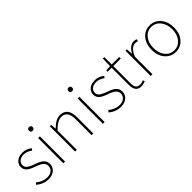

<svg xmlns="http://www.w3.org/2000/svg" viewBox="172 -1779 2834 2834"><g transform="rotate(-45 1589.0 -362.0)"><path d="M37 -59 60 -88Q139 -20 231 -20Q294 -20 331 -53Q364 -83 364 -131Q364 -177 321 -210Q292 -232 232 -253L202 -264L172 -276Q138 -290 117 -305Q62 -343 62 -403Q62 -461 104 -499Q150 -540 228 -540Q310 -540 374 -486L353 -459Q288 -507 225 -507Q164 -507 129 -476Q99 -448 99 -405Q99 -363 139 -335Q155 -324 180 -313L202 -303L226 -294L258 -282L289 -270Q323 -255 345 -240Q401 -201 401 -133Q401 -72 357 -31Q309 13 229 13Q124 13 37 -59Z M546 -527H582V0H546ZM527 -698Q527 -737 565 -737Q604 -737 604 -698Q604 -681 592 -670Q581 -660 565 -660Q527 -660 527 -698Z M791 -527H821L827 -443H829Q924 -540 1011 -540Q1170 -540 1170 -339V0H1134V-334Q1134 -507 1007 -507Q928 -507 827 -403V0H791Z M1371 -527H1407V0H1371ZM1352 -698Q1352 -737 1390 -737Q1429 -737 1429 -698Q1429 -681 1417 -670Q1406 -660 1390 -660Q1352 -660 1352 -698Z M1548 -59 1571 -88Q1650 -20 1742 -20Q1805 -20 1842 -53Q1875 -83 1875 -131Q1875 -177 1832 -210Q1803 -232 1743 -253L1713 -264L1683 -276Q1649 -290 1628 -305Q1573 -343 1573 -403Q1573 -461 1615 -499Q1661 -540 1739 -540Q1821 -540 1885 -486L1864 -459Q1799 -507 1736 -507Q1675 -507 1640 -476Q1610 -448 1610 -405Q1610 -363 1650 -335Q1666 -324 1691 -313L1713 -303L1737 -294L1769 -282L1800 -270Q1834 -255 1856 -240Q1912 -201 1912 -133Q1912 -72 1868 -31Q1820 13 1740 13Q1635 13 1548 -59Z M2072 -29Q2047 -65 2047 -140V-494H1963V-522L2047 -527L2051 -681H2082V-527H2238V-494H2082V-135Q2082 -78 2099 -52Q2120 -20 2174 -20Q2205 -20 2241 -37L2253 -7Q2197 13 2171 13Q2102 13 2072 -29Z M2369 -527H2399L2405 -428H2407Q2468 -540 2556 -540Q2585 -540 2607 -529L2598 -496Q2576 -505 2551 -505Q2461 -505 2405 -364V0H2369Z M2721 -59Q2651 -136 2651 -262Q2651 -390 2721 -467Q2786 -540 2885 -540Q2984 -540 3049 -467Q3119 -390 3119 -262Q3119 -136 3049 -59Q2984 13 2885 13Q2786 13 2721 -59ZM3026 -87Q3082 -155 3082 -262Q3082 -370 3026 -439Q2970 -507 2885 -507Q2800 -507 2745 -439Q2689 -370 2689 -262Q2689 -155 2745 -87Q2800 -20 2885 -20Q2970 -20 3026 -87Z"/></g></svg>

Font: Noto Sans CJK TC Thin
Style: Regular
Weight: 250
Designer: Ryoko NISHIZUKA ???? (kana & ideographs); Paul D. Hunt (Latin, Greek & Cyrillic); Wenlong ZHANG ??? (bopomofo); Sandoll 
Foundry: Adobe Systems Incorporated
Version: Version 1.004 January 19, 2016